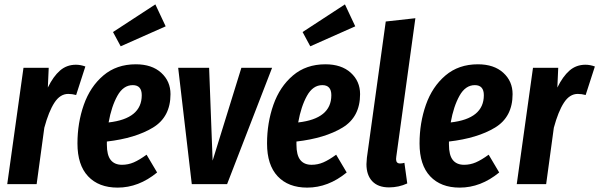

<svg xmlns="http://www.w3.org/2000/svg" viewBox="-20 -839 2731 875"><path d="M369 -536 327 -406Q309 -411 291 -411Q254 -411 228 -371Q202 -331 182 -257L147 0H13L87 -530H202L198 -440Q223 -491 253.5 -517.5Q284 -544 326 -544Q347 -544 369 -536Z M757 -410Q757 -306 677 -257.5Q597 -209 467 -194V-180Q467 -132 484.5 -110Q502 -88 536 -88Q564 -88 589.5 -99Q615 -110 648 -134L696 -53Q612 16 516 16Q430 16 381.5 -35.5Q333 -87 333 -185Q333 -279 362 -361.5Q391 -444 451 -495Q511 -546 599 -546Q672 -546 714.5 -507.5Q757 -469 757 -410ZM626 -405Q626 -451 585 -451Q542 -451 515 -402.5Q488 -354 475 -281Q626 -298 626 -405ZM735 -719 530 -628 495 -693 688 -819Z M1015 0H854L792 -530H933L949 -107L1080 -530H1220Z M1621 -410Q1621 -306 1541 -257.5Q1461 -209 1331 -194V-180Q1331 -132 1348.5 -110Q1366 -88 1400 -88Q1428 -88 1453.5 -99Q1479 -110 1512 -134L1560 -53Q1476 16 1380 16Q1294 16 1245.5 -35.5Q1197 -87 1197 -185Q1197 -279 1226 -361.5Q1255 -444 1315 -495Q1375 -546 1463 -546Q1536 -546 1578.5 -507.5Q1621 -469 1621 -410ZM1490 -405Q1490 -451 1449 -451Q1406 -451 1379 -402.5Q1352 -354 1339 -281Q1490 -298 1490 -405ZM1599 -719 1394 -628 1359 -693 1552 -819Z M1786 -125Q1785 -121 1785 -114Q1785 -94 1803 -94Q1813 -94 1823 -97L1836 -3Q1797 15 1753 15Q1703 15 1676.5 -13Q1650 -41 1650 -91Q1650 -100 1652 -120L1738 -741L1873 -756Z M2316 -410Q2316 -306 2236 -257.5Q2156 -209 2026 -194V-180Q2026 -132 2043.5 -110Q2061 -88 2095 -88Q2123 -88 2148.5 -99Q2174 -110 2207 -134L2255 -53Q2171 16 2075 16Q1989 16 1940.5 -35.5Q1892 -87 1892 -185Q1892 -279 1921 -361.5Q1950 -444 2010 -495Q2070 -546 2158 -546Q2231 -546 2273.5 -507.5Q2316 -469 2316 -410ZM2185 -405Q2185 -451 2144 -451Q2101 -451 2074 -402.5Q2047 -354 2034 -281Q2185 -298 2185 -405Z M2691 -536 2649 -406Q2631 -411 2613 -411Q2576 -411 2550 -371Q2524 -331 2504 -257L2469 0H2335L2409 -530H2524L2520 -440Q2545 -491 2575.5 -517.5Q2606 -544 2648 -544Q2669 -544 2691 -536Z"/></svg>

Font: Fira Sans Compressed SemiBold
Style: Italic
Weight: 600
Width: 1
Italic angle: -8°
Designer: bBox Type GmbH & Carrois Corporate GbR & Edenspiekermann AG
Foundry: bBox Type GmbH & Carrois Corporate GbR & Edenspiekermann AG
Version: Version 4.301